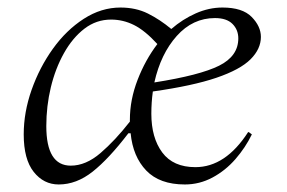

<svg xmlns="http://www.w3.org/2000/svg" viewBox="-20 -480 763 510"><path d="M136 10Q96 10 69.5 -23.5Q43 -57 43 -123Q43 -182 64 -241.5Q85 -301 120.5 -350.5Q156 -400 202.5 -430Q249 -460 300 -460Q341 -460 373 -444Q405 -428 435 -403Q465 -429 500 -444.5Q535 -460 571 -460Q624 -460 648.5 -435Q673 -410 673 -382Q673 -350 645.5 -322.5Q618 -295 555 -273.5Q492 -252 386 -237Q382 -208 382 -178Q382 -114 411 -75Q440 -36 499 -36Q579 -36 639 -129H641L649 -123Q632 -88 605.5 -57.5Q579 -27 544.5 -8.5Q510 10 471 10Q404 10 368.5 -27Q333 -64 327 -126H321Q269 -58 226 -24Q183 10 136 10ZM551 -432Q492 -432 449.5 -384.5Q407 -337 390 -261Q511 -280 562 -305.5Q613 -331 613 -378Q613 -401 597.5 -416.5Q582 -432 551 -432ZM168 -40Q208 -40 247 -73.5Q286 -107 325 -157Q325 -158 325 -162Q325 -215 345.5 -268Q366 -321 398 -363Q365 -399 336 -413.5Q307 -428 275 -428Q236 -428 204.5 -404Q173 -380 150 -339Q127 -298 115 -248Q103 -198 103 -145Q103 -40 168 -40Z"/></svg>

Font: Spectral Light
Style: Italic
Weight: 300
Italic angle: -10°
Designer: Jean-Baptiste Levee
Foundry: Production Type
Version: Version 2.001